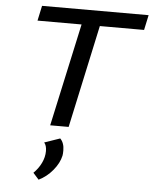

<svg xmlns="http://www.w3.org/2000/svg" viewBox="-62 -709 849 1068"><g transform="rotate(5 362.0 -175.5)"><path d="M706 -574H459L335 0H232L357 -574H111L129 -658H724ZM162 271Q189 245 205 212Q221 179 221 145Q221 114 207 98L294 68Q317 91 317 133Q317 152 315 162Q306 204 272.5 244.5Q239 285 194 307Z"/></g></svg>

Font: Ysabeau Semibold
Style: Italic
Weight: 600
Italic angle: -12°
Designer: Christian Thalmann (Catharsis Fonts)
Version: Version 0.003